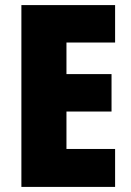

<svg xmlns="http://www.w3.org/2000/svg" viewBox="-20 -734 515 754"><path d="M432 0H64V-714H432V-567H241V-443H418V-296H241V-149H432Z"/></svg>

Font: Noto Sans Telugu Condensed Black
Style: Regular
Weight: 900
Width: 3
Designer: Jelle Bosma - Monotype Design Team
Foundry: Monotype Imaging Inc.
Version: Version 2.005; ttfautohint (v1.8.4.7-5d5b)